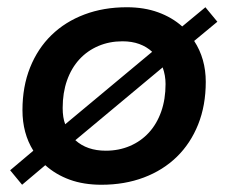

<svg xmlns="http://www.w3.org/2000/svg" viewBox="-20 -500 630 530"><path d="M8 -30 72 -84Q42 -132 42 -196Q42 -261 63 -313.5Q84 -366 122 -403Q160 -440 213 -460Q266 -480 330 -480Q378 -480 416.5 -466Q455 -452 483 -427L547 -480L580 -440L516 -387Q548 -338 548 -274Q548 -209 527 -156.5Q506 -104 468 -67Q430 -30 377 -10Q324 10 260 10Q211 10 172.5 -4Q134 -18 105 -44L41 10ZM272 -84Q308 -84 338.5 -97Q369 -110 391 -134Q413 -158 425 -192Q437 -226 437 -268Q437 -292 429 -314L188 -113Q220 -84 272 -84ZM153 -202Q153 -175 160 -157L400 -357Q385 -371 364.5 -378.5Q344 -386 318 -386Q282 -386 251.5 -373Q221 -360 199 -336Q177 -312 165 -278Q153 -244 153 -202Z"/></svg>

Font: Celebes SemiBold
Style: Italic
Weight: 600
Italic angle: -10°
Designer: Anugrah Pasau
Foundry: Lafontype
Version: Version 1.000; ttfautohint (v1.8.4)